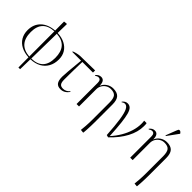

<svg xmlns="http://www.w3.org/2000/svg" viewBox="28 -1631 2713 2713"><g transform="rotate(45 1384.5 -274.0)"><path d="M324 216 323 14Q236 9 173 -24Q110 -57 76 -114.5Q42 -172 42 -248Q42 -366 116.5 -438Q191 -510 322 -520L321 -699L371 -704L375 -700L371 -521Q456 -518 518.5 -486Q581 -454 615 -399Q649 -344 649 -270Q649 -185 614 -122Q579 -59 515 -24Q451 11 362 14L358 216ZM323 -2 322 -505Q93 -493 93 -263Q93 -20 323 -2ZM363 -2Q597 -5 597 -248Q597 -490 371 -505Z M961 14Q904 14 878.5 -20Q853 -54 853 -130Q853 -156 860 -242Q867 -328 882 -478H706L707 -488Q732 -499 768 -507Q804 -515 829 -516L1120 -521V-482L1116 -478H908Q907 -456 906 -416Q905 -376 904 -325.5Q903 -275 902.5 -221.5Q902 -168 902 -119Q902 -64 920 -40.5Q938 -17 980 -17Q1039 -17 1080 -66L1088 -60Q1038 14 961 14Z M1620 220 1572 215Q1578 162 1580.5 125.5Q1583 89 1584 57Q1585 25 1585 -15V-342Q1585 -425 1558 -459Q1531 -493 1463 -493Q1424 -493 1391 -473Q1358 -453 1338.5 -419Q1319 -385 1319 -344V0H1270V-423Q1270 -487 1224 -487Q1200 -487 1172 -467L1166 -474Q1199 -518 1246 -518Q1318 -518 1318 -414H1320Q1339 -463 1384 -493Q1429 -523 1483 -523Q1562 -523 1598 -483Q1634 -443 1634 -354V-1Q1634 36 1632.5 76.5Q1631 117 1629 153.5Q1627 190 1624 216Z M1918 18 1882 8Q1871 -173 1854.5 -281.5Q1838 -390 1813.5 -438.5Q1789 -487 1752 -487Q1726 -487 1703 -467L1697 -474Q1730 -518 1776 -518Q1811 -518 1835.5 -495Q1860 -472 1876 -415.5Q1892 -359 1903 -260.5Q1914 -162 1922 -11Q1983 -78 2026.5 -152.5Q2070 -227 2093 -303Q2116 -379 2116 -449Q2116 -468 2115 -483Q2114 -498 2112 -509H2158L2162 -505Q2165 -495 2165 -450Q2165 -335 2101.5 -215Q2038 -95 1918 18Z M2692 220 2644 215Q2650 162 2652.5 125.5Q2655 89 2656 57Q2657 25 2657 -15V-342Q2657 -425 2630 -459Q2603 -493 2535 -493Q2496 -493 2463 -473Q2430 -453 2410.5 -419Q2391 -385 2391 -344V0H2342V-423Q2342 -487 2296 -487Q2272 -487 2244 -467L2238 -474Q2271 -518 2318 -518Q2390 -518 2390 -414H2392Q2411 -463 2456 -493Q2501 -523 2555 -523Q2634 -523 2670 -483Q2706 -443 2706 -354V-1Q2706 36 2704.5 76.5Q2703 117 2701 153.5Q2699 190 2696 216ZM2481 -571 2472 -576 2532 -732Q2540 -751 2544.5 -759.5Q2549 -768 2564 -768Q2573 -768 2581.5 -762Q2590 -756 2601 -741V-736Z"/></g></svg>

Font: Literata 72pt ExtraLight
Style: Regular
Weight: 200
Designer: Latin by Veronika Burian and Jose Scaglione. Greek by Irene Vlachou. Cyrillic by Vera Evstafieva.
Foundry: TypeTogether
Version: Version 3.002